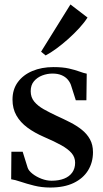

<svg xmlns="http://www.w3.org/2000/svg" viewBox="-20 -829 463 860"><path d="M205 11Q167 11 133 2.5Q99 -6 72.5 -15Q46 -24 30 -26L31 -149.5H81.5L104 -77.5Q108.5 -64 125.8 -50.5Q143 -37 166 -28.2Q189 -19.5 211 -19.5Q243.5 -19.5 267 -28.8Q290.5 -38 303.5 -56.2Q316.5 -74.5 316.5 -100Q316.5 -124.5 300.8 -143Q285 -161.5 254.5 -178.5Q224 -195.5 178.5 -215Q134.5 -234 102.8 -257.5Q71 -281 53.5 -311.8Q36 -342.5 36 -383Q36 -428.5 59.8 -461Q83.5 -493.5 125 -511Q166.5 -528.5 219.5 -528.5Q261 -528.5 289.2 -522Q317.5 -515.5 336.2 -508.5Q355 -501.5 368.5 -499L367 -380H319.5L297.5 -449Q292.5 -462.5 282.2 -474Q272 -485.5 255.2 -492.5Q238.5 -499.5 215 -499.5Q191.5 -499.5 169.2 -491Q147 -482.5 132.2 -465.2Q117.5 -448 117.5 -420.5Q117.5 -393 133.5 -373.8Q149.5 -354.5 176.2 -339.5Q203 -324.5 234 -310Q265 -296 294 -281.2Q323 -266.5 346.2 -248Q369.5 -229.5 383 -205Q396.5 -180.5 396.5 -147.5Q396.5 -101.5 374.5 -65.8Q352.5 -30 310 -9.5Q267.5 11 205 11ZM184 -581 164 -597.5 295.5 -809 372 -750.5Q358.5 -729 336 -704.2Q313.5 -679.5 286.8 -655.5Q260 -631.5 233.5 -612Q207 -592.5 185 -581Z"/></svg>

Font: Merriweather 120pt Medium
Style: Regular
Weight: 500
Version: Version 2.100